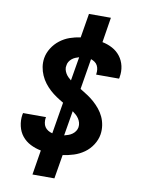

<svg xmlns="http://www.w3.org/2000/svg" viewBox="-101 -911 802 1086"><g transform="rotate(10 300.0 -368.0)"><path d="M163 107 186 -35Q154 -41 125.5 -55.5Q97 -70 77.5 -94Q58 -118 50.5 -150.5Q43 -183 48 -216Q49 -219 49.5 -221.5Q50 -224 50 -226H182Q182 -225 182 -224Q182 -223 181 -222Q179 -208 181 -194Q183 -180 190 -169.5Q197 -159 208.5 -152Q220 -145 233 -142L263 -323Q242 -335 222 -348.5Q202 -362 184.5 -378Q167 -394 152.5 -413Q138 -432 128 -454.5Q118 -477 114 -502Q110 -527 114 -553Q119 -583 136.5 -611Q154 -639 180 -659Q206 -679 236 -689.5Q266 -700 297 -704L320 -843H446L423 -699Q454 -693 481 -678.5Q508 -664 526.5 -640Q545 -616 552 -585Q559 -554 553 -521Q553 -519 552.5 -516.5Q552 -514 551 -512H419Q420 -513 420 -514Q420 -515 420 -516Q422 -529 420.5 -541.5Q419 -554 413.5 -564.5Q408 -575 398 -582Q388 -589 376 -593L347 -417Q368 -404 389 -390.5Q410 -377 428.5 -360.5Q447 -344 462.5 -325Q478 -306 488.5 -283.5Q499 -261 503 -235Q507 -209 503 -183Q498 -152 479.5 -123Q461 -94 433.5 -74.5Q406 -55 374.5 -45Q343 -35 312 -31L289 107ZM285 -455 308 -592Q297 -589 286.5 -584.5Q276 -580 267 -572.5Q258 -565 252 -555Q246 -545 245 -534Q242 -522 245 -510Q248 -498 254 -488Q260 -478 268 -470Q276 -462 285 -455ZM301 -142Q313 -145 324.5 -149Q336 -153 346.5 -160.5Q357 -168 364 -178.5Q371 -189 373 -201Q375 -215 371.5 -227.5Q368 -240 361 -250.5Q354 -261 344.5 -269.5Q335 -278 325 -285Z"/></g></svg>

Font: Iosevka SS04 XBd Ex
Style: Italic
Weight: 800
Width: 7
Italic angle: -9°
Monospace: yes
Designer: Belleve Invis
Foundry: Belleve Invis
Version: Version 19.0.0; ttfautohint (v1.8.4)